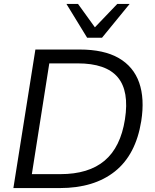

<svg xmlns="http://www.w3.org/2000/svg" viewBox="-20 -957 787 977"><path d="M48.1 0 160.1 -705H385.5Q508.7 -705 584.1 -661.6Q659.4 -618.1 688.1 -536.7Q716.7 -455.2 698.7 -340.7Q671.2 -169.5 564.8 -84.8Q458.4 0 284.2 0ZM142.1 -70.9H287.1Q431 -70.9 512.3 -139.5Q593.6 -208 615.8 -349.7Q638.4 -494 578.8 -564.3Q519.2 -634.5 375.3 -634.5H230.8ZM423.4 -765 318.1 -936.9H377.1L462.9 -818L576.7 -936.9H639.6L499.1 -765Z"/></svg>

Font: Mulish ExtraLight
Style: Italic
Weight: 200
Italic angle: -9°
Designer: Vernon Adams
Foundry: Vernon Adams
Version: Version 3.603